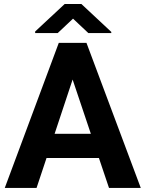

<svg xmlns="http://www.w3.org/2000/svg" viewBox="-20 -921 713 941"><path d="M247.6 -265.1H425.3L335.9 -531.2ZM464.8 -146.5H208L159.2 0H3.4L268.1 -710.9H403.8L669.9 0H514.2ZM525.4 -764.6V-758.8H413.1L337.9 -829.6L262.7 -758.8H152.3V-766.6L296.9 -901.4H378.9Z"/></svg>

Font: MAUL Bold
Style: Bold
Weight: 700
Designer: MAUL
Version: Version 1.0; 2020; ttfautohint (v1.8.3)